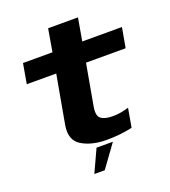

<svg xmlns="http://www.w3.org/2000/svg" viewBox="-159 -848 1008 1136"><g transform="rotate(-20 344.5 -280.0)"><path d="M377.5 8Q460.5 8 538.5 -9L559.5 -128Q507 -111.5 458.5 -111.5Q409.5 -111.5 385.2 -129.2Q361 -147 370.5 -202.5L417 -463.5H666.5L689 -589H439L464 -731.5H276L251.5 -589H66L44 -463.5H229.5L175 -159Q159 -67 221.2 -29.5Q283.5 8 377.5 8ZM238 172.5H303.5L406.5 30.5H303.5Z"/></g></svg>

Font: Anybody Expanded
Style: Bold Italic
Weight: 700
Width: 7
Italic angle: -10°
Version: Version 1.113;gftools[0.9.25]